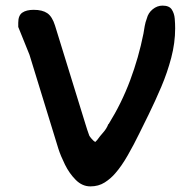

<svg xmlns="http://www.w3.org/2000/svg" viewBox="-20 -714 693 684"><path d="M302 -50Q273 -50 250 -73Q227 -96 211.5 -127.5Q196 -159 188 -184L85 -519L45 -618V-633Q45 -659 59.5 -669Q74 -679 100 -679Q131 -679 148.5 -667Q166 -655 176 -623L285 -270Q287 -263 291 -251Q295 -239 298 -231Q300 -227 306.5 -219.5Q313 -212 319 -208L326 -215Q336 -229 348 -242.5Q360 -256 366 -272H367Q413 -346 443.5 -427.5Q474 -509 491 -594Q493 -607 495.5 -621Q498 -635 503 -648Q508 -668 524 -681Q540 -694 559 -694Q583 -694 592 -680Q601 -666 602.5 -647.5Q604 -629 604 -613Q604 -561 590 -508Q576 -455 554.5 -404.5Q533 -354 510 -307Q496 -279 476.5 -239Q457 -199 435 -160.5Q413 -122 391 -97Q375 -78 353 -64Q331 -50 302 -50Z"/></svg>

Font: Fuzzy Bubbles
Style: Bold
Weight: 700
Designer: Robert E. Leuschke
Foundry: Robert E. Leuschke
Version: Version 1.010; ttfautohint (v1.8.3)